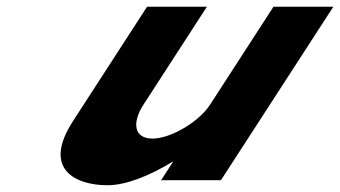

<svg xmlns="http://www.w3.org/2000/svg" viewBox="-20 -548 1006 568"><path d="M966 -528H789L601.2 -238C568.1 -187 484.4 -138 431.4 -138C374.4 -138 371.1 -187 404.2 -238L592 -528H415L196.1 -190C103.4 -47 204 0 298 0C354 0 423.8 -29 489.7 -69H491.7L456.7 -15H633.7Z"/></svg>

Font: Hussar
Style: BdWodka
Weight: 700
Foundry: Cannot Into Space Fonts
Version: Version 2.00